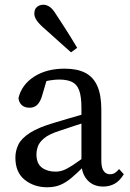

<svg xmlns="http://www.w3.org/2000/svg" viewBox="-20 -778 549 811"><path d="M179 13Q124 13 84.5 -18.5Q45 -50 45 -112Q45 -141 57.5 -167Q70 -193 106 -216.5Q142 -240 211 -260Q237 -268 263 -275.5Q289 -283 314.5 -290.5Q340 -298 366 -305V-269Q332 -259 299 -248Q266 -237 233 -226Q188 -212 167 -194.5Q146 -177 140 -159.5Q134 -142 134 -126Q134 -87 157 -70Q180 -53 214 -53Q231 -53 246.5 -58.5Q262 -64 286 -79.5Q310 -95 350 -125L364 -75H334Q304 -45 280.5 -25.5Q257 -6 233.5 3.5Q210 13 179 13ZM416 10Q374 10 349 -17.5Q324 -45 324 -91V-96V-321Q324 -370 314.5 -396Q305 -422 284 -432Q263 -442 230 -442Q213 -442 191 -438.5Q169 -435 140 -424L182 -456L157 -371Q150 -348 137.5 -335.5Q125 -323 105 -323Q84 -323 72 -334Q60 -345 58 -364Q72 -421 124.5 -454.5Q177 -488 253 -488Q306 -488 340 -470.5Q374 -453 391 -415Q408 -377 408 -314V-101Q408 -69 418 -55.5Q428 -42 444 -42Q457 -42 466 -48Q475 -54 483 -64L503 -42Q485 -13 463.5 -1.5Q442 10 416 10ZM306 -576 280 -557Q260 -575 239.5 -593Q219 -611 199.5 -629Q180 -647 159 -665Q138 -685 131.5 -697.5Q125 -710 125 -720Q125 -740 136.5 -749Q148 -758 163 -758Q177 -758 190 -749Q203 -740 217 -717Q233 -693 248 -669.5Q263 -646 277.5 -623Q292 -600 306 -576Z"/></svg>

Font: Source Serif 4 Variable
Style: Regular
Weight: 400
Designer: Frank Grießhammer
Foundry: Adobe
Version: Version 4.005;hotconv 1.1.0;makeotfexe 2.6.0